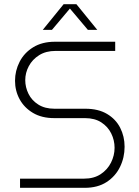

<svg xmlns="http://www.w3.org/2000/svg" viewBox="-20 -900 666 920"><path d="M76 0V-44H383Q430 -44 462.5 -65.5Q495 -87 512 -121Q529 -155 529 -192Q529 -228 513 -260.5Q497 -293 465.5 -313.5Q434 -334 387 -334H240Q180 -334 138 -359Q96 -384 74 -424.5Q52 -465 52 -513Q52 -561 74 -604Q96 -647 139 -673.5Q182 -700 243 -700H532V-656H246Q200 -656 167.5 -635.5Q135 -615 118 -583Q101 -551 101 -516Q101 -482 116.5 -450.5Q132 -419 163.5 -399Q195 -379 241 -379H389Q451 -379 493 -354Q535 -329 556 -287.5Q577 -246 577 -197Q577 -145 555 -100Q533 -55 490.5 -27.5Q448 0 386 0ZM185 -757 285 -880H346L446 -757H401L315 -859L229 -757Z"/></svg>

Font: MuseoModerno ExtraLight
Style: Regular
Weight: 200
Designer: Pablo Cosgaya, Héctor Gatti, Marcela Romero, and the Authors of The MuseoModerno Project.
Foundry: Omnibus-Type Team
Version: Version 1.001